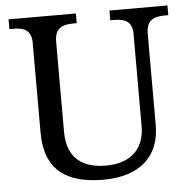

<svg xmlns="http://www.w3.org/2000/svg" viewBox="-52 -766 821 827"><g transform="rotate(-5 358.5 -352.0)"><path d="M361.8 9.8C441.4 9.8 502.9 -10.3 544.4 -47.4C585.4 -84 606.9 -137.7 606.9 -204.1V-600.1C606.9 -662.6 644.5 -671.9 689 -671.9H702.1V-713.9H451.2V-671.9H463.9C507.3 -671.9 545.9 -664.1 545.9 -604V-206.1C545.9 -115.2 493.7 -49.8 377.9 -49.8C280.3 -49.8 210.9 -94.7 210.9 -210V-600.1C210.9 -662.6 248.5 -671.9 293 -671.9H306.2V-713.9H15.1V-671.9H27.8C71.3 -671.9 109.9 -664.1 109.9 -604V-215.8C109.9 -53.7 203.6 9.8 361.8 9.8Z"/></g></svg>

Font: The Erased English
Style: Regular
Weight: 400
Designer: Monotype Design team + ligartures altered by 180 Amsterdam
Foundry: Monotype Imaging Inc.
Version: Version 1.030;Glyphs 3.1.2 (3151)